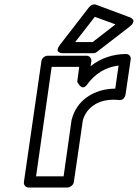

<svg xmlns="http://www.w3.org/2000/svg" viewBox="-20 -813 616 858"><path d="M86.9 0 165 -539.1Q166.5 -549.8 175 -556.9Q183.6 -564 192.9 -564H366.2Q377 -564 383.3 -555.9Q389.6 -547.9 388.2 -539.1L384.8 -517.1Q452.1 -570.3 542 -571.8Q552.7 -571.8 559.1 -564.7Q565.4 -557.6 564 -546.9L541 -391.1Q539.1 -380.4 532 -372.6Q524.9 -364.7 511.2 -366.2Q446.3 -372.1 404.5 -346.4Q362.8 -320.8 350.1 -274.9L310.1 0Q308.6 10.7 299.3 17.8Q290 24.9 280.8 24.9H107.9Q97.2 24.9 91.3 17.1Q85.4 9.3 86.9 0ZM141.1 -24.9H264.2L299.8 -276.9Q299.8 -277.3 300.3 -278.3Q300.8 -279.3 300.8 -279.8Q317.4 -342.8 369.6 -379.4Q421.9 -416 495.1 -417L509.8 -520Q424.3 -509.8 369.1 -435.1Q362.3 -425.3 355.2 -423.3Q348.1 -421.4 343 -425Q337.9 -428.7 333.7 -433.8Q329.6 -439 327.1 -443.4L325.2 -448.2L334 -514.2H210.9ZM248 -612.8 377.9 -780.8Q383.8 -788.1 392.8 -791.5Q401.9 -794.9 409.2 -792L557.1 -736.8Q558.6 -736.3 561.3 -735.4Q564 -734.4 569.1 -730.5Q574.2 -726.6 575.9 -722.2Q577.6 -717.8 574 -710.2Q570.3 -702.6 559.1 -693.8L413.1 -581.1Q405.8 -575.2 396 -575.2H264.2Q264.2 -575.7 259.5 -575.2Q254.9 -574.7 249.8 -576.7Q244.6 -578.6 240.5 -581.8Q236.3 -585 237.8 -593Q239.3 -601.1 248 -612.8ZM315.9 -625H394L496.1 -704.1L403.8 -737.8Z"/></svg>

Font: Trueno Bold Outline
Style: Italic
Weight: 700
Width: 6
Designer: Julieta Ulanovsky
Foundry: Julieta Ulanovsky
Version: Version 3.001b | FøM Fix